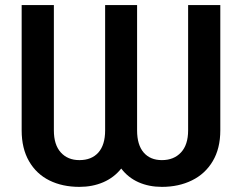

<svg xmlns="http://www.w3.org/2000/svg" viewBox="-20 -727 955 757"><path d="M65.4 -707H192.4V-212.9Q192.4 -156.2 219.7 -126Q247.1 -95.7 293 -95.7Q341.3 -95.7 367.9 -125.7Q394.5 -155.8 394.5 -212.9V-707H520.5V-212.9Q520.5 -155.8 546.4 -125.7Q572.3 -95.7 618.2 -95.7Q665.5 -95.7 693.6 -126Q721.7 -156.2 721.7 -212.9V-707H848.6V-212.9Q848.6 -141.6 818.8 -91.6Q789.1 -41.5 736.8 -15.9Q684.6 9.8 618.2 9.8Q567.4 9.8 526.1 -8.5Q484.9 -26.9 458 -62.5Q429.7 -26.9 387.2 -8.5Q344.7 9.8 293 9.8Q226.1 9.8 174.8 -15.6Q123.5 -41 94.5 -91.3Q65.4 -141.6 65.4 -212.9Z"/></svg>

Font: Pretendard GOV SemiBold
Style: Regular
Weight: 600
Designer: Base glyphs from Inter by Rasmus Andersson; Hangeul glyphs from Noto Sans CJK(Source Han Sans) by Jang Soo-young and Kan
Foundry: Kil Hyung-jin
Version: Version 1.309